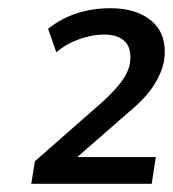

<svg xmlns="http://www.w3.org/2000/svg" viewBox="-20 -729 421 467"><path d="M56 -282 65 -337 228 -480Q260 -509 276.5 -532Q293 -555 296 -575Q301 -610 284.5 -627.5Q268 -645 233 -645Q205 -645 173.5 -634Q142 -623 117 -602L97 -659Q160 -709 249 -709Q315 -709 351.5 -675.5Q388 -642 379 -581Q374 -553 354.5 -522Q335 -491 294 -457L168 -347H359L349 -282Z"/></svg>

Font: Mulish Medium
Style: Italic
Weight: 500
Italic angle: -9°
Designer: Vernon Adams
Foundry: Vernon Adams
Version: Version 3.603; ttfautohint (v1.8.3)